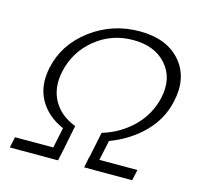

<svg xmlns="http://www.w3.org/2000/svg" viewBox="-98 -768 905 873"><g transform="rotate(15 354.5 -331.5)"><path d="M688 -396Q670 -310 606 -245Q542 -180 449 -145L429 -51H608L597 0H371L381 -51H382L407 -172Q490 -197 549.5 -255.5Q609 -314 628 -396Q649 -492 594.5 -554.5Q540 -617 438 -617Q336 -617 259.5 -554.5Q183 -492 162 -395Q145 -315 178.5 -256Q212 -197 283 -171L259 -51L248 0H21L32 -51H212L232 -147Q154 -181 118.5 -246Q83 -311 102 -398Q127 -513 227.5 -588Q328 -663 456 -663Q584 -663 649 -587.5Q714 -512 688 -396Z"/></g></svg>

Font: EauTestText Semilight
Style: Italic
Weight: 300
Italic angle: -12°
Designer: Christian Thalmann (Catharsis Fonts)
Version: Version 0.001;PS 000.001;hotconv 1.0.88;makeotf.lib2.5.64775